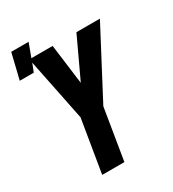

<svg xmlns="http://www.w3.org/2000/svg" viewBox="-202 -927 933 1034"><g transform="rotate(-30 264.5 -409.5)"><path d="M125 0 179 -327 101 -712 81 -661H-6L32 -819H140L109 -735H241L273 -487L389 -735H535L315 -317L263 0Z"/></g></svg>

Font: Iosevka SS18 Heavy
Style: Italic
Weight: 900
Italic angle: -9°
Monospace: yes
Designer: Belleve Invis
Foundry: Belleve Invis
Version: Version 25.1.1; ttfautohint (v1.8.4)